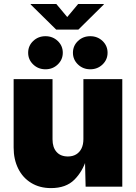

<svg xmlns="http://www.w3.org/2000/svg" viewBox="-20 -942 686 969"><path d="M237.3 7.3Q180.2 7.3 137.5 -18.8Q94.7 -44.9 71.8 -91.3Q48.8 -137.7 48.8 -197.3V-542.5H245.1V-238.8Q245.1 -198.2 265.4 -175.3Q285.6 -152.3 322.8 -152.3Q346.7 -152.3 364.3 -162.8Q381.8 -173.3 391.4 -192.9Q400.9 -212.4 400.9 -239.7V-542.5H597.2V0H412.1L408.7 -140.1H416.5Q397.5 -77.1 355.2 -34.9Q313 7.3 237.3 7.3ZM435.5 -592.3Q398.9 -592.3 373.5 -616.7Q348.1 -641.1 348.1 -675.8Q348.1 -710.9 373.5 -735.1Q398.9 -759.3 435.5 -759.3Q472.2 -759.3 497.6 -735.1Q522.9 -710.9 522.9 -675.8Q522.9 -641.1 497.6 -616.7Q472.2 -592.3 435.5 -592.3ZM209.5 -592.3Q172.9 -592.3 147.5 -616.7Q122.1 -641.1 122.1 -675.8Q122.1 -710.9 147.5 -735.1Q172.9 -759.3 209.5 -759.3Q246.1 -759.3 271.5 -735.1Q296.9 -710.9 296.9 -675.8Q296.9 -641.1 271.5 -616.7Q246.1 -592.3 209.5 -592.3ZM264.2 -921.9 319.3 -856 374.5 -921.9H503.9V-919.4L375.5 -792.5H263.7L134.8 -919.4V-921.9Z"/></svg>

Font: Inter 16pt Black
Style: Regular
Weight: 900
Version: Version 4.001;git-66647c0bb